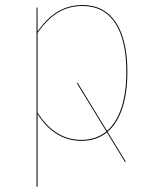

<svg xmlns="http://www.w3.org/2000/svg" viewBox="-20 -547 607 758"><path d="M482.9 -264C482.9 -431.4 420.6 -527.2 306.2 -527.2C223.6 -527.2 170.6 -482.5 128.2 -422.8L128 -517.2H124.3V190.6L128.3 190.2V-96.5C167.5 -34.9 223.2 9.1 302.1 9.1C341.8 9.1 375.1 -2.6 402 -24.5L473.1 92H477.2L404.7 -26.7C456.3 -70.7 482.9 -153.5 482.9 -264ZM302 5.2C224.3 5.2 169.8 -37.7 128.3 -102V-417.5C173.9 -481.3 225.2 -523.4 306.2 -523.4C419.3 -523.4 478.9 -428.5 478.9 -264C478.9 -155.3 452.9 -73.7 402.6 -30.2L287.2 -219H283.1L399.9 -27.9C373.6 -6.3 340.9 5.2 302 5.2Z"/></svg>

Font: Fira Sans Four
Style: Regular
Weight: 100
Designer: Carrois Corporate & Edenspiekermann AG
Foundry: Carrois Corporate GbR & Edenspiekermann AG
Version: Version 4.203;PS 004.203;hotconv 1.0.88;makeotf.lib2.5.64775